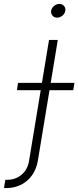

<svg xmlns="http://www.w3.org/2000/svg" viewBox="-111 -748 397 972"><path d="M137.2 -545.9H181.6L80.6 65.9Q73.2 108.9 50.8 139.9Q28.3 170.9 -5.1 187.5Q-38.6 204.1 -79.1 204.1H-90.8L-84 162.1H-72.8Q-33.2 162.1 -2.2 136.7Q28.8 111.3 36.1 65.9ZM-25.4 -291.5 -19.5 -328.6H266.1L259.8 -291.5ZM177.7 -658.7Q163.6 -658.7 154.8 -668.9Q146 -679.2 147.9 -693.4Q150.4 -708 162.8 -718Q175.3 -728 189.5 -728Q204.6 -728 213.1 -718Q221.7 -708 219.7 -693.4Q217.3 -679.2 205.1 -668.9Q192.9 -658.7 177.7 -658.7Z"/></svg>

Font: Inter ExtraLight
Style: Italic
Weight: 250
Italic angle: -9.3988°
Designer: Rasmus Andersson
Foundry: rsms
Version: Version 4.001;git-66647c0bb